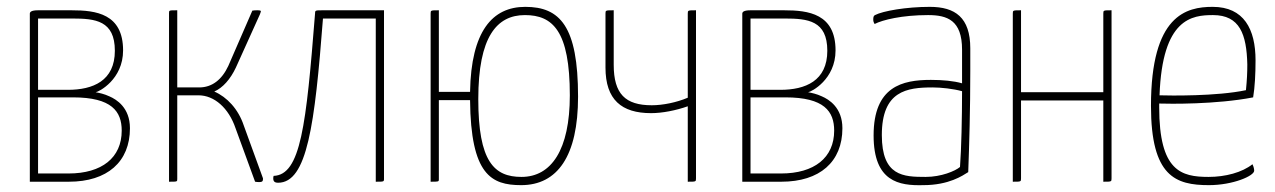

<svg xmlns="http://www.w3.org/2000/svg" viewBox="-20 -530 3720 560"><path d="M91 -500C71 -500 67 -495 67 -490V0H181C293 0 359 -58 359 -156C359 -216 320 -240 299 -249C284 -256 270 -259 259 -261C268 -262 339 -298 339 -383C339 -490 260 -500 189 -500ZM91 -268V-476H159H191C258 -476 315 -470 315 -382C315 -294 251 -268 178 -268ZM91 -24V-246H193C306 -246 335 -205 335 -149C335 -70 277 -24 180 -24Z M646 -338C627 -297 598 -275 561 -275H497V-500C473 -500 473 -500 473 -492V0C497 0 497 0 497 -8V-252H559C605 -252 647 -215 667 -156L724 0C728 1 733 1 737 1C744 1 747 -1 747 -7V-10L691 -164C675 -212 642 -247 605 -263C630 -274 652 -299 668 -333L738 -488C739 -492 741 -495 741 -497C741 -499 738 -500 731 -500C726 -500 721 -500 716 -499Z M1100 -500H922C901 -500 899 -500 899 -492C873 -163 857 -20 778 -17C777 -14 777 -11 777 -9C777 1 784 3 791 3C876 3 898 -165 922 -476H1076V0C1099 0 1100 0 1100 -8Z M1260 -262V-500C1236 -500 1236 -500 1236 -490V0C1259 0 1260 0 1260 -7V-10V-238H1351C1353 -20 1413 10 1500 10C1606 10 1666 -75 1666 -248C1666 -454 1613 -510 1512 -510C1416 -510 1354 -439 1351 -262ZM1501 -14C1421 -14 1375 -59 1375 -241C1375 -423 1429 -486 1511 -486C1592 -486 1642 -440 1642 -252C1642 -93 1588 -14 1501 -14Z M2010 -500C1986 -500 1986 -500 1986 -490V-245C1953 -231 1913 -223 1881 -223C1804 -223 1770 -256 1770 -341V-500C1746 -500 1746 -500 1746 -490V-333C1746 -239 1793 -200 1879 -200C1912 -200 1952 -208 1986 -220V0C2010 0 2010 0 2010 -10Z M2169 -500C2149 -500 2145 -495 2145 -490V0H2259C2371 0 2437 -58 2437 -156C2437 -216 2398 -240 2377 -249C2362 -256 2348 -259 2337 -261C2346 -262 2417 -298 2417 -383C2417 -490 2338 -500 2267 -500ZM2169 -268V-476H2237H2269C2336 -476 2393 -470 2393 -382C2393 -294 2329 -268 2256 -268ZM2169 -24V-246H2271C2384 -246 2413 -205 2413 -149C2413 -70 2355 -24 2258 -24Z M2810 -389C2810 -479 2766 -510 2692 -510C2623 -510 2555 -498 2532 -486C2528 -484 2527 -480 2527 -473C2527 -468 2528 -465 2531 -460C2554 -472 2611 -486 2687 -486C2743 -486 2786 -471 2786 -385V-287C2762 -294 2729 -297 2695 -297C2612 -297 2528 -278 2528 -135C2528 0 2602 12 2673 10C2748 10 2788 -18 2804 -28C2807 -108 2810 -209 2810 -323ZM2786 -264C2786 -187 2784 -96 2780 -43C2766 -31 2725 -14 2680 -14C2615 -14 2552 -16 2552 -136C2552 -265 2625 -275 2700 -275C2725 -275 2761 -271 2786 -264Z M3222 -500C3198 -500 3198 -500 3198 -490V-261H2958V-500C2934 -500 2934 -500 2934 -490V0C2958 0 2958 0 2958 -10V-237H3198V0C3222 0 3222 0 3222 -10Z M3505 -14C3425 -14 3361 -31 3361 -217V-228C3389 -227 3527 -225 3635 -246C3640 -276 3642 -315 3642 -354C3642 -445 3608 -510 3517 -510C3440 -510 3337 -486 3337 -221C3337 -15 3409 10 3506 10C3576 10 3638 -17 3638 -32C3638 -36 3637 -43 3633 -51C3603 -27 3554 -14 3505 -14ZM3518 -486C3596 -486 3616 -430 3618 -342C3618 -318 3617 -297 3614 -267C3529 -249 3391 -251 3362 -252C3370 -477 3457 -486 3518 -486Z"/></svg>

Font: Yanone Kaffeesatz Extra Light
Style: Regular
Weight: 200
Designer: Yanone (Cyrillic: Daniel Pouzeot & Huerta Tipografica)
Foundry: Yanone
Version: Version 1.100;PS 001.100;hotconv 1.0.70;makeotf.lib2.5.58329